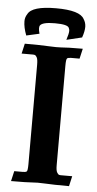

<svg xmlns="http://www.w3.org/2000/svg" viewBox="-53 -770 406 804"><g transform="rotate(5 150.0 -368.5)"><path d="M268.6 0.5Q200.7 0.5 168.5 -1.5Q150.9 -2.4 136.7 -2.4Q127.4 -2.4 116.2 -1.5Q92.3 0.5 24.9 0.5L34.7 -42H70.3Q82.5 -42 86.9 -45.4Q91.3 -48.8 91.3 -76.7V-494.6Q91.3 -516.6 86.9 -524.7Q82.5 -532.7 78.9 -533.9Q75.2 -535.2 70.3 -535.2H22.5L32.2 -577.6Q100.1 -577.6 132.3 -575.7Q149.9 -574.7 164.1 -574.7Q173.3 -574.7 184.6 -575.2Q208.5 -577.6 275.9 -577.6L266.1 -535.2H230.5Q218.3 -535.2 213.9 -531.5Q209.5 -527.8 209.5 -500.5V-82.5Q209.5 -60.5 214.1 -52.5Q218.8 -44.4 222.2 -43.2Q225.6 -42 230.5 -42H278.3ZM149.9 -736.8Q251 -736.8 268.6 -701.7Q277.8 -688 278.3 -670.4Q278.3 -650.4 269 -624.5L204.1 -608.9Q212.9 -635.3 212.9 -647.5Q212.9 -653.3 210 -659.2Q205.1 -673.8 150.4 -673.8Q97.2 -673.8 87.9 -658.2Q85.9 -654.8 85.9 -646Q85.9 -639.2 89.8 -624.5L35.2 -612.3Q22.5 -645.5 22.5 -671.4Q22.5 -688 31.7 -701.7Q49.3 -736.8 149.9 -736.8Z"/></g></svg>

Font: Quaaykop
Style: Bold
Weight: 700
Designer: Tup Wanders
Foundry: Free font, DO NOT SELL
Version: Version 1.00;July 31, 2023;FontCreator 11.5.0.2430 64-bit